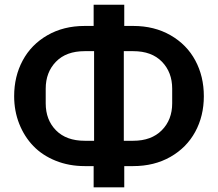

<svg xmlns="http://www.w3.org/2000/svg" viewBox="-20 -755 924 814"><path d="M377 39.1V-50.8H338.9Q272.5 -50.8 216.1 -73.5Q159.7 -96.2 121.3 -136Q83 -175.8 61.5 -230.2Q40 -284.7 40 -347.2Q40 -431.2 76.2 -498.5Q112.3 -565.9 180.9 -605.5Q249.5 -645 338.9 -645H377V-734.9H506.8V-645H544.9Q634.3 -645 703.1 -605.5Q772 -565.9 808.1 -498.5Q844.2 -431.2 844.2 -347.2Q844.2 -263.2 807.6 -196Q771 -128.9 702.4 -89.8Q633.8 -50.8 544.9 -50.8H506.8V39.1ZM338.9 -158.2H378.9V-538.1H338.9Q260.7 -538.1 217.3 -493.4Q173.8 -448.7 173.8 -378.9V-316.9Q173.8 -246.6 217.5 -202.4Q261.2 -158.2 338.9 -158.2ZM504.9 -158.2H544.9Q621.6 -158.2 665.8 -202.6Q710 -247.1 710 -316.9V-378.9Q710 -448.7 666.5 -493.4Q623 -538.1 544.9 -538.1H504.9Z"/></svg>

Font: Anuphan SemiBold
Style: Bold
Weight: 600
Designer: Mike Abbink, Paul van der Laan, Pieter van Rosmalen, Mint Tantisuwanna
Foundry: Bold Monday; Cadson Demak
Version: Version 3.002;hotconv 1.0.109;makeotfexe 2.5.65596